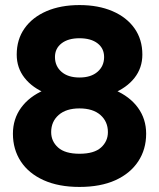

<svg xmlns="http://www.w3.org/2000/svg" viewBox="-20 -724 628 758"><path d="M293.7 14Q211.4 14 152.3 -12.6Q93.2 -39.3 62.1 -86.8Q31 -134.4 31 -196Q31 -254.2 63.2 -298.6Q95.4 -343 154.6 -368.5Q213.7 -394 294 -394Q374 -394 433.2 -368.5Q492.5 -343 524.7 -298.6Q557 -254.2 557 -196Q557 -134.2 525.5 -86.6Q494 -39 435.5 -12.5Q377 14 293.7 14ZM293.9 -117Q351.5 -117 378.7 -141.5Q406 -166 406 -202.4Q406 -244 376.5 -270Q347 -296 293.6 -296Q241 -296 211.5 -270Q182 -244 182 -202.4Q182 -166 209.5 -141.5Q237 -117 293.9 -117ZM294 -332Q219.6 -332 163.8 -354.5Q108 -377 77 -416.5Q46 -456 46 -508.4Q46 -568.3 77 -612.1Q108 -656 163.8 -680Q219.6 -704 294 -704Q368 -704 424 -680Q480 -656 511 -612.1Q542 -568.3 542 -508.4Q542 -456 511 -416.5Q480 -377 424 -354.5Q368 -332 294 -332ZM294 -418Q339 -418 365 -440.5Q391 -463 391 -498.8Q391 -533 365 -553Q339 -573 293.6 -573Q249 -573 223 -552.8Q197 -532.6 197 -499Q197 -463 222.8 -440.5Q248.5 -418 294 -418Z"/></svg>

Font: Radio Canada Big
Style: Regular
Weight: 400
Designer: Étienne Aubert Bonn
Foundry: Coppers and Brasses
Version: Version 1.001